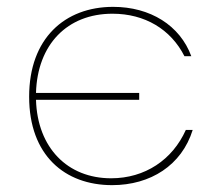

<svg xmlns="http://www.w3.org/2000/svg" viewBox="-20 -530 631 560"><path d="M386 -239V-259H85C89 -400 176 -490 308 -490C402 -490 478 -445 518 -366H538C505 -456 418 -510 310 -510C169 -510 65 -418 65 -248C65 -77 169 10 307 10C419 10 510 -48 542 -151H522C483 -64 403 -10 304 -10C177 -10 89 -99 85 -239Z"/></svg>

Font: Perun Thin
Style: Regular
Weight: 100
Foundry: Copyright (c) Stefan Peev, Context Ltd, 2016
Version: Version 1.089